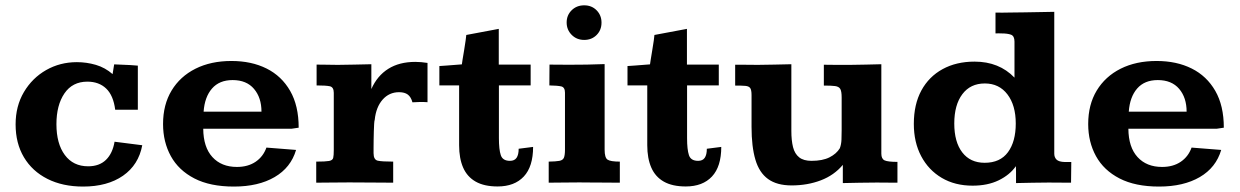

<svg xmlns="http://www.w3.org/2000/svg" viewBox="-20 -686 4657 721"><path d="M292 14.6Q215.3 14.6 158.2 -14.2Q101.1 -43 69.8 -95.5Q38.6 -147.9 38.6 -218.8Q38.6 -287.6 69.8 -340.3Q101.1 -393.1 153.3 -422.9Q205.6 -452.6 268.6 -452.6Q305.2 -452.6 340.1 -442.4Q375 -432.1 402.8 -407.7L408.7 -444.3Q420.9 -443.8 436.5 -443.1Q452.1 -442.4 468.5 -441.7Q484.9 -440.9 497.6 -439.5V-273.9H412.6Q405.8 -327.6 378.7 -353.5Q351.6 -379.4 308.1 -379.4Q252 -379.4 221.9 -335.2Q191.9 -291 191.9 -219.7Q191.9 -146.5 223.4 -104Q254.9 -61.5 311 -61.5Q353 -61.5 377.9 -85.7Q402.8 -109.9 410.2 -153.8L514.2 -140.6Q500.5 -66.9 441.9 -26.1Q383.3 14.6 292 14.6Z M858.4 14.6Q769 14.6 710 -15.9Q650.9 -46.4 621.6 -99.6Q592.3 -152.8 592.3 -220.2Q592.3 -293 624.3 -345.9Q656.2 -398.9 714.1 -428Q772 -457 849.1 -457Q924.3 -457 981 -428.7Q1037.6 -400.4 1069.6 -344.7Q1101.6 -289.1 1101.6 -206.5L1075.2 -202.6H743.2Q743.7 -133.3 777.6 -96.2Q811.5 -59.1 869.6 -59.1Q911.1 -59.1 939.7 -78.4Q968.3 -97.7 980.5 -131.8L1091.8 -123Q1072.3 -56.6 1011.2 -21Q950.2 14.6 858.4 14.6ZM744.6 -266.6H961.9Q961.9 -319.3 933.8 -352.3Q905.8 -385.3 853.5 -385.3Q803.7 -385.3 776.1 -353.5Q748.5 -321.8 744.6 -266.6Z M1167.5 0V-79.1Q1202.1 -79.1 1215.6 -81.5Q1229 -84 1231.2 -93Q1233.4 -102.1 1233.4 -122.1V-337.4Q1233.4 -358.9 1218.5 -362.1Q1203.6 -365.2 1168.9 -365.2V-443.4Q1179.7 -443.4 1198.7 -443.1Q1217.8 -442.9 1233.4 -442.6Q1249 -442.4 1249 -442.4Q1279.3 -442.4 1310.5 -443.4Q1341.8 -444.3 1374.5 -444.8V-351.6Q1396.5 -401.4 1438 -427.5Q1479.5 -453.6 1539.6 -453.6Q1560.5 -453.6 1585.4 -449.7V-302.2Q1573.2 -303.2 1556.6 -303Q1540 -302.7 1528.8 -301.8Q1523.4 -321.8 1511.5 -330.8Q1499.5 -339.8 1478.5 -339.8Q1441.4 -339.8 1416.7 -311.8Q1392.1 -283.7 1387.2 -236.3Q1385.7 -232.4 1385 -220.7Q1384.3 -209 1383.8 -193.1Q1383.3 -177.2 1383.1 -160.9Q1382.8 -144.5 1382.8 -131.1Q1382.8 -117.7 1382.8 -110.8Q1382.8 -85.9 1398.9 -82.5Q1415 -79.1 1456.5 -79.1V0Q1417.5 0 1379.9 -0.5Q1342.3 -1 1291.5 -1Q1251.5 -1 1224.4 -0.5Q1197.3 0 1167.5 0Z M1848.6 14.2Q1798.3 14.2 1766.4 -3.9Q1734.4 -22 1719.2 -56.6Q1704.1 -91.3 1704.1 -140.6V-365.2H1629.9V-438Q1637.2 -438.5 1657.7 -439.9Q1678.2 -441.4 1696.3 -442.9Q1714.4 -444.3 1714.4 -444.3Q1714.4 -446.8 1717 -462.2Q1719.7 -477.5 1722.9 -497.6Q1726.1 -517.6 1728.5 -533.9Q1731 -550.3 1731 -554.7L1853 -577.6V-443.4H1972.7V-365.2H1853.5V-167Q1853.5 -124.5 1860.6 -103.3Q1867.7 -82 1895 -82Q1912.1 -82 1919.9 -93.5Q1927.7 -105 1927.7 -127.4L1981.9 -134.3Q1981.9 -60.5 1947 -23.2Q1912.1 14.2 1848.6 14.2Z M2040.5 0V-79.1Q2067.9 -79.6 2080.8 -82Q2093.8 -84.5 2097.7 -94Q2101.6 -103.5 2101.6 -124V-337.9Q2101.6 -358.4 2087.4 -361.6Q2073.2 -364.7 2043 -365.2Q2043 -385.3 2043.2 -404.5Q2043.5 -423.8 2043.5 -443.4Q2063.5 -443.4 2082.3 -443.1Q2101.1 -442.9 2118.7 -442.9Q2150.4 -442.9 2183.3 -443.4Q2216.3 -443.8 2250.5 -445.3V-124Q2250.5 -94.2 2261.2 -86.7Q2272 -79.1 2307.6 -79.1V0Q2291 0 2271 -0.2Q2251 -0.5 2230 -0.5Q2209 -0.5 2189.7 -0.7Q2170.4 -1 2155.8 -1Q2120.1 -1 2094.2 -0.5Q2068.4 0 2040.5 0ZM2173.8 -536.1Q2145.5 -536.1 2126.7 -555.2Q2107.9 -574.2 2107.9 -601.6Q2107.9 -628.9 2126.7 -647.5Q2145.5 -666 2173.8 -666Q2202.1 -666 2220.5 -647.2Q2238.8 -628.4 2238.8 -601.1Q2238.8 -573.2 2220.5 -554.7Q2202.1 -536.1 2173.8 -536.1Z M2555.2 14.2Q2504.9 14.2 2472.9 -3.9Q2440.9 -22 2425.8 -56.6Q2410.6 -91.3 2410.6 -140.6V-365.2H2336.4V-438Q2343.8 -438.5 2364.3 -439.9Q2384.8 -441.4 2402.8 -442.9Q2420.9 -444.3 2420.9 -444.3Q2420.9 -446.8 2423.6 -462.2Q2426.3 -477.5 2429.4 -497.6Q2432.6 -517.6 2435.1 -533.9Q2437.5 -550.3 2437.5 -554.7L2559.6 -577.6V-443.4H2679.2V-365.2H2560.1V-167Q2560.1 -124.5 2567.1 -103.3Q2574.2 -82 2601.6 -82Q2618.7 -82 2626.5 -93.5Q2634.3 -105 2634.3 -127.4L2688.5 -134.3Q2688.5 -60.5 2653.6 -23.2Q2618.7 14.2 2555.2 14.2Z M2952.6 10.3Q2897.5 10.3 2864.3 -13.7Q2831.1 -37.6 2816.7 -86.4Q2802.2 -135.3 2802.2 -209.5V-329.1Q2802.2 -347.7 2797.4 -355Q2792.5 -362.3 2779.1 -363.5Q2765.6 -364.7 2740.7 -364.7V-442.9Q2751.5 -442.9 2769.8 -442.9Q2788.1 -442.9 2804.4 -442.6Q2820.8 -442.4 2825.2 -442.4Q2857.4 -442.9 2888.4 -443.4Q2919.4 -443.8 2951.7 -444.8V-194.3Q2951.7 -158.7 2958 -133.5Q2964.4 -108.4 2981 -95.2Q2997.6 -82 3027.3 -82Q3068.8 -82 3095 -95.2Q3121.1 -108.4 3133.8 -129.4Q3139.2 -144 3139.9 -161.4Q3140.6 -178.7 3140.6 -197.8V-319.8Q3140.6 -342.8 3135.5 -351.8Q3130.4 -360.8 3116 -362.8Q3101.6 -364.7 3073.7 -364.7V-442.9Q3097.2 -442.4 3120.1 -442.4Q3143.1 -442.4 3172.4 -442.4Q3202.6 -442.9 3231.7 -443.4Q3260.7 -443.8 3289.6 -444.8V-108.9Q3289.6 -89.4 3302 -83.7Q3314.5 -78.1 3350.1 -78.1V0Q3327.6 0 3309.6 -0.2Q3291.5 -0.5 3272.9 -0.5Q3240.7 0 3208.7 0.2Q3176.8 0.5 3145 1.5Q3145 -9.8 3145 -22.9Q3145 -36.1 3145 -48.1Q3145 -60.1 3145 -66.9Q3112.3 -27.8 3062.3 -8.8Q3012.2 10.3 2952.6 10.3Z M3632.3 11.2Q3565.9 11.2 3516.4 -18.1Q3466.8 -47.4 3439.2 -99.6Q3411.6 -151.9 3411.6 -220.7Q3411.6 -293.9 3439.9 -346.2Q3468.3 -398.4 3519.8 -426.5Q3571.3 -454.6 3639.6 -454.6Q3731.9 -454.6 3789.6 -394.5V-529.8Q3789.6 -550.8 3776.6 -555.7Q3763.7 -560.5 3740.7 -560.5Q3735.4 -561 3729.7 -560.8Q3724.1 -560.5 3718.3 -560.5V-638.7Q3744.6 -638.2 3770.3 -638.9Q3795.9 -639.6 3827.6 -639.6Q3857.4 -640.1 3884.8 -640.6Q3912.1 -641.1 3939 -641.6V-108.9Q3939 -95.2 3947.5 -86.7Q3956.1 -78.1 3979 -77.6Q3981.4 -77.6 3990.5 -77.6Q3999.5 -77.6 4002.9 -77.6L4002 0Q3982.4 0 3960.2 -0.2Q3938 -0.5 3918 -0.5Q3887.2 0 3856.7 0.2Q3826.2 0.5 3795.4 1.5Q3795.4 -3.4 3795.4 -15.4Q3795.4 -27.3 3795.4 -40.5Q3795.4 -53.7 3794.9 -62Q3772 -29.3 3730.5 -9Q3689 11.2 3632.3 11.2ZM3677.7 -74.7Q3735.8 -74.7 3765.1 -114.5Q3794.4 -154.3 3794.4 -222.2Q3794.4 -290.5 3763.2 -331.5Q3731.9 -372.6 3678.2 -372.6Q3624 -372.6 3593.8 -332.3Q3563.5 -292 3563.5 -222.2Q3563.5 -152.8 3593.5 -113.8Q3623.5 -74.7 3677.7 -74.7Z M4332.5 14.6Q4243.2 14.6 4184.1 -15.9Q4125 -46.4 4095.7 -99.6Q4066.4 -152.8 4066.4 -220.2Q4066.4 -293 4098.4 -345.9Q4130.4 -398.9 4188.2 -428Q4246.1 -457 4323.2 -457Q4398.4 -457 4455.1 -428.7Q4511.7 -400.4 4543.7 -344.7Q4575.7 -289.1 4575.7 -206.5L4549.3 -202.6H4217.3Q4217.8 -133.3 4251.7 -96.2Q4285.6 -59.1 4343.8 -59.1Q4385.3 -59.1 4413.8 -78.4Q4442.4 -97.7 4454.6 -131.8L4565.9 -123Q4546.4 -56.6 4485.4 -21Q4424.3 14.6 4332.5 14.6ZM4218.8 -266.6H4436Q4436 -319.3 4408 -352.3Q4379.9 -385.3 4327.6 -385.3Q4277.8 -385.3 4250.2 -353.5Q4222.7 -321.8 4218.8 -266.6Z"/></svg>

Font: Kameron
Style: Regular
Weight: 400
Designer: Vernon Adams
Foundry: Vernon Adams
Version: Version 1.100